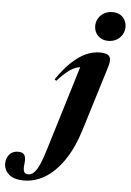

<svg xmlns="http://www.w3.org/2000/svg" viewBox="-279 -779 724 1064"><g transform="rotate(5 83.0 -247.0)"><path d="M214 -648.5Q214 -671.5 225.5 -690.8Q237 -710 257.2 -721.5Q277.5 -733 304 -733Q339.5 -733 360.8 -711.2Q382 -689.5 382 -657Q382 -634 370.5 -614.5Q359 -595 339 -583.5Q319 -572 292.5 -572Q257 -572 235.5 -594.2Q214 -616.5 214 -648.5ZM194.5 -68Q162.5 35 115.2 103.5Q68 172 11.8 205.8Q-44.5 239.5 -104.5 239.5Q-160.5 239.5 -188.5 215Q-216.5 190.5 -216.5 154Q-216.5 125 -199 104.2Q-181.5 83.5 -150 83.5Q-123.5 83.5 -114.8 98.5Q-106 113.5 -110 147.5Q-114 181 -107 192.2Q-100 203.5 -84 203.5Q-73 203.5 -62.5 197.2Q-52 191 -41.2 175.8Q-30.5 160.5 -19.2 134Q-8 107.5 4.5 67L162.5 -450L187.5 -413.5Q161 -416.5 137.2 -410.5Q113.5 -404.5 87.2 -385Q61 -365.5 25.5 -326.5L16 -334Q57.5 -395 97.5 -432.2Q137.5 -469.5 176 -486.8Q214.5 -504 251.5 -504Q282 -504 296.2 -496Q310.5 -488 312 -471Q313.5 -454 305 -426.5Z"/></g></svg>

Font: Newsreader 60pt
Style: Bold Italic
Weight: 700
Italic angle: -17°
Designer: Hugues Gentile
Foundry: Production Type
Version: Version 1.003